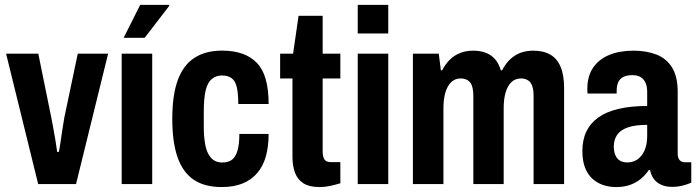

<svg xmlns="http://www.w3.org/2000/svg" viewBox="-20 -744 2817 776"><path d="M134.3 0 4.6 -527.2H134.8L187.6 -267.3Q190.3 -253.6 194.8 -229.5Q199.3 -205.3 203.7 -178.8Q208.1 -152.2 211.1 -130H217.6Q220.6 -140.8 224.1 -166.1Q227.6 -191.4 232 -219.5Q236.3 -247.7 239.9 -268.3L294.3 -527.2H417L287.3 0Z M471.8 0V-527.2H595.2V0ZM479.7 -591.2 546.6 -724.2H663.7L664 -720.2L564.7 -591.2Z M876.1 12Q806.8 12 762.9 -17.6Q719.1 -47.2 697.7 -108.2Q676.3 -169.2 676.3 -263.2Q676.3 -360.6 698.8 -421.1Q721.4 -481.6 766.2 -510.5Q810.9 -539.4 877.7 -539.4Q924.5 -539.4 960.2 -526.7Q995.8 -513.9 1019.5 -488.4Q1043.3 -462.9 1054.5 -421.7Q1065.7 -380.6 1065.7 -323.6H943Q943 -364.9 937.3 -390.3Q931.6 -415.8 917.1 -427.3Q902.6 -438.9 877.3 -438.9Q853 -438.9 836 -424.7Q818.9 -410.5 811.2 -378.7Q803.6 -347 803.6 -291.7V-233Q803.6 -190.2 809.8 -157.7Q816 -125.1 832.8 -106.2Q849.6 -87.3 877.7 -87.3Q903.2 -87.3 917.8 -98.6Q932.5 -109.8 939.9 -135.3Q947.4 -160.8 947.4 -202.8H1065.7Q1065.7 -152.2 1054.6 -112.3Q1043.5 -72.5 1019.7 -44.7Q996 -16.9 960.5 -2.5Q925 12 876.1 12Z M1270.6 12Q1230.3 12 1206.4 -3.1Q1182.4 -18.3 1172.2 -46.3Q1162 -74.3 1162 -109.9V-426.9H1112.2V-527.2H1164.6L1186.7 -680.2H1284.1V-527.2H1355.6V-426.9H1284.1V-132.9Q1284.1 -110.4 1291.1 -99.6Q1298.1 -88.8 1317 -88.8H1355.6V-3.2Q1342.1 1 1327.2 4.6Q1312.3 8.2 1298 10.1Q1283.7 12 1270.6 12Z M1425.8 -608.8V-724.2H1549.2V-608.8ZM1425.8 0V-527.2H1549.2V0Z M1648.8 0V-527.2H1753.4L1761.9 -459.7H1766.9Q1780.9 -486.4 1799.2 -503.9Q1817.5 -521.4 1841 -530.3Q1864.4 -539.2 1892 -539.2Q1935.6 -539.2 1963.9 -519.9Q1992.2 -500.6 2004.2 -459.7H2009.2Q2023.2 -486.4 2041.4 -503.9Q2059.7 -521.4 2082.9 -530.3Q2106.1 -539.2 2134.7 -539.2Q2176.7 -539.2 2204.1 -523.3Q2231.6 -507.5 2245.7 -473.9Q2259.9 -440.4 2259.9 -388.3V0H2136.6V-357Q2136.6 -374.3 2133.8 -387.2Q2131 -400.1 2124.9 -408.8Q2118.9 -417.6 2108.7 -422.2Q2098.6 -426.9 2085.9 -426.9Q2063.2 -426.9 2047.7 -412.8Q2032.3 -398.7 2024 -371.8Q2015.7 -345 2015.7 -306.3V0H1893.1V-357Q1893.1 -374.3 1890.3 -387.2Q1887.5 -400.1 1881.5 -408.8Q1875.4 -417.6 1865.3 -422.2Q1855.1 -426.9 1841.4 -426.9Q1819.7 -426.9 1804.4 -412.8Q1789 -398.7 1780.6 -371.8Q1772.2 -345 1772.2 -306.3V0Z M2469.9 12Q2442.1 12 2417.7 3.8Q2393.3 -4.4 2374.3 -21.7Q2355.3 -38.9 2344.5 -66.5Q2333.7 -94.1 2333.7 -133.7Q2333.7 -178.7 2350 -212.6Q2366.3 -246.4 2398.4 -269.3Q2430.4 -292.2 2480.2 -304Q2529.9 -315.7 2595.7 -315.7V-372.2Q2595.7 -393.7 2589.5 -408.3Q2583.3 -423 2570.4 -431.7Q2557.5 -440.3 2535.7 -440.3Q2511.1 -440.3 2496.7 -431.6Q2482.3 -422.9 2477.3 -408.4Q2472.3 -394 2472.3 -375.5V-365.9H2354.8Q2353.8 -370.9 2353.8 -375.1Q2353.8 -379.3 2353.8 -384.8Q2353.8 -436.4 2377.2 -470.5Q2400.5 -504.7 2442.3 -522Q2484.2 -539.2 2540.3 -539.2Q2593.5 -539.2 2633.7 -523.3Q2673.9 -507.3 2696.4 -470.9Q2719 -434.5 2719 -372.9V-122.1Q2719 -105.8 2726.8 -97Q2734.6 -88.1 2748.2 -88.1H2773.9V-5.7Q2759 1 2739.1 6.1Q2719.2 11.2 2695.9 11.2Q2670.4 11.2 2651.6 2.4Q2632.8 -6.3 2621.8 -21.8Q2610.8 -37.3 2607.4 -57H2602.4Q2589.4 -37.7 2571.2 -22.1Q2553 -6.6 2528.2 2.7Q2503.5 12 2469.9 12ZM2515.7 -87.5Q2533.2 -87.5 2547.9 -94.8Q2562.6 -102.2 2573.4 -116.2Q2584.2 -130.1 2589.9 -149.8Q2595.7 -169.6 2595.7 -194.3V-239.4Q2546.9 -239.4 2517.2 -228.9Q2487.6 -218.5 2474.2 -198.9Q2460.8 -179.3 2460.8 -151.7Q2460.8 -131 2467.1 -116.6Q2473.4 -102.2 2485.4 -94.8Q2497.4 -87.5 2515.7 -87.5Z"/></svg>

Font: Archivo SemiBold Condensed
Style: Regular
Weight: 600
Width: 3
Version: Version 2.001